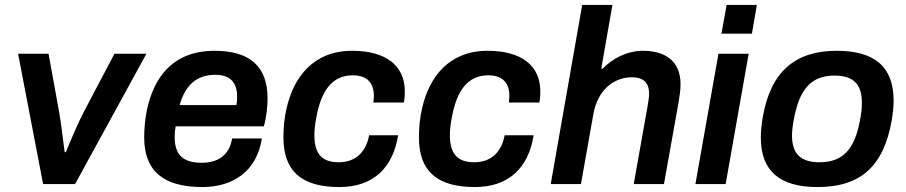

<svg xmlns="http://www.w3.org/2000/svg" viewBox="-20 -743 3658 775"><path d="M154 0H283L571 -526H442L317 -289C297 -250 264 -175 246 -129H241C235 -178 225 -255 219 -289L176 -526H53Z M797 12C919 12 1016 -50 1037 -184H917C905 -115 859 -86 794 -86C718 -86 685 -119 685 -190C685 -203 686 -217 689 -233H1045C1056 -272 1060 -315 1060 -346C1060 -476 987 -538 846 -538C679 -538 601 -432 573 -299C566 -264 562 -226 562 -189C562 -52 640 12 797 12ZM705 -319C728 -399 773 -441 849 -441C903 -441 937 -416 937 -354C937 -344 937 -332 934 -319Z M1350 12C1485 12 1566 -64 1587 -197H1470C1458 -132 1418 -88 1347 -88C1280 -88 1249 -122 1249 -197C1249 -217 1251 -240 1258 -275C1277 -373 1318 -439 1404 -439C1464 -439 1489 -406 1489 -356C1489 -347 1488 -338 1487 -329H1610C1613 -344 1614 -359 1614 -374C1614 -479 1537 -538 1401 -538C1247 -538 1166 -434 1137 -307C1128 -269 1124 -229 1124 -189C1124 -52 1197 12 1350 12Z M1897 12C2032 12 2113 -64 2134 -197H2017C2005 -132 1965 -88 1894 -88C1827 -88 1796 -122 1796 -197C1796 -217 1798 -240 1805 -275C1824 -373 1865 -439 1951 -439C2011 -439 2036 -406 2036 -356C2036 -347 2035 -338 2034 -329H2157C2160 -344 2161 -359 2161 -374C2161 -479 2084 -538 1948 -538C1794 -538 1713 -434 1684 -307C1675 -269 1671 -229 1671 -189C1671 -52 1744 12 1897 12Z M2203 0H2325L2375 -282C2392 -379 2457 -431 2530 -431C2572 -431 2600 -414 2600 -365C2600 -350 2597 -334 2594 -315L2538 0H2660L2718 -324C2723 -353 2727 -379 2727 -403C2727 -501 2660 -538 2575 -538C2511 -538 2451 -506 2413 -466H2407L2452 -723H2330Z M2892 -607H3015L3035 -723H2913ZM2787 0H2909L3002 -526H2880Z M3280 12C3453 12 3546 -71 3579 -255C3584 -285 3587 -312 3587 -337C3587 -474 3510 -538 3357 -538C3191 -538 3091 -455 3059 -271C3054 -241 3051 -213 3051 -188C3051 -52 3128 12 3280 12ZM3288 -88C3211 -88 3177 -123 3177 -196C3177 -213 3179 -234 3186 -270C3208 -381 3253 -438 3349 -438C3426 -438 3459 -401 3459 -329C3459 -311 3458 -291 3451 -256C3430 -143 3384 -88 3288 -88Z"/></svg>

Font: Archivo SemiBold
Style: Italic
Weight: 600
Italic angle: -10°
Designer: Hector Gatti
Foundry: Omnibus-Type
Version: Version 2.001